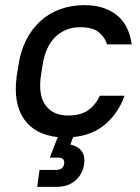

<svg xmlns="http://www.w3.org/2000/svg" viewBox="-20 -528 545 748"><path d="M205 6Q116 -3 73.5 -64Q31 -125 45 -231L51 -269Q59 -326 81 -370Q103 -414 136.5 -445Q170 -476 214 -492Q258 -508 309 -508Q353 -508 386 -496Q419 -484 441.5 -463.5Q464 -443 476.5 -415Q489 -387 493 -355H397Q390 -381 366 -401.5Q342 -422 292 -422Q235 -422 195.5 -384Q156 -346 145 -269L139 -231Q129 -155 158.5 -116.5Q188 -78 244 -78Q295 -78 324 -99Q353 -120 369 -155H465Q442 -89 391.5 -45Q341 -1 265 6L254 35Q285 42 298.5 61.5Q312 81 308 110Q302 151 273.5 175.5Q245 200 200 200H125L134 134H199Q226 134 230 110Q233 86 206 86H174Z"/></svg>

Font: Retni Sans Medium
Style: Italic
Weight: 500
Italic angle: -8°
Designer: Vitaly Kuzmin
Foundry: ParaType Ltd.
Version: Version 1.00;June 10, 2019;FontCreator 11.5.0.2425 64-bit; t